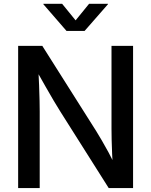

<svg xmlns="http://www.w3.org/2000/svg" viewBox="-20 -962 773 982"><path d="M72.8 0V-727.5H196.3L472.7 -290.5Q483.9 -272.5 500.2 -244.6Q516.6 -216.8 534.7 -183.3Q552.7 -149.9 570.3 -114.3L557.6 -100.6Q555.2 -134.8 553.5 -173.8Q551.8 -212.9 551 -247.6Q550.3 -282.2 550.3 -302.7V-727.5H660.6V0H536.1L289.1 -390.6Q273.9 -414.6 255.1 -446.3Q236.3 -478 212.6 -519.8Q189 -561.5 158.7 -615.2L175.3 -627Q178.2 -572.3 179.9 -526.4Q181.6 -480.5 182.4 -446Q183.1 -411.6 183.1 -391.1V0ZM297.9 -942.4 366.7 -857.9 435.5 -942.4H532.2V-940.4L412.6 -803.7H320.3L201.7 -940.4V-942.4Z"/></svg>

Font: Inter 24pt Medium
Style: Regular
Weight: 500
Designer: Rasmus Andersson
Foundry: rsms
Version: Version 4.001;git-66647c0bb